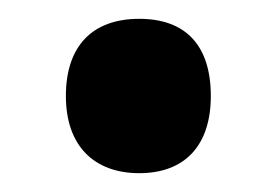

<svg xmlns="http://www.w3.org/2000/svg" viewBox="-20 -173 295 204"><path d="M50 -71C50 -18 80 11 128 11C176 11 204 -18 204 -71C204 -125 177 -153 128 -153C78 -153 50 -124 50 -71Z"/></svg>

Font: Noto Sans Georgian ExtraCondensed Bold
Style: Regular
Weight: 700
Width: 2
Designer: Monotype Design Team, Akaki Razmadze
Foundry: Google LLC
Version: Version 2.005